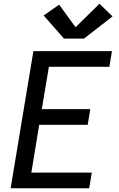

<svg xmlns="http://www.w3.org/2000/svg" viewBox="-20 -1009 640 1029"><path d="M37 0 159 -735H580L566 -651H242L204 -424H464L450 -340H190L148 -84H472L458 0ZM323 -802 214 -926 297 -984 385 -863 513 -989 583 -921 430 -802Z"/></svg>

Font: Iosevka Curly Medium Extended
Style: Italic
Weight: 500
Width: 7
Italic angle: -9°
Monospace: yes
Designer: Belleve Invis
Foundry: Belleve Invis
Version: Version 11.1.0; ttfautohint (v1.8.3)